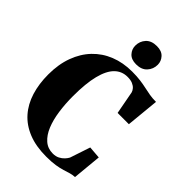

<svg xmlns="http://www.w3.org/2000/svg" viewBox="-283 -1088 1211 1211"><g transform="rotate(45 323.0 -482.5)"><path d="M370.5 10.5Q279 10.5 211.8 -16.5Q144.5 -43.5 100.5 -93.2Q56.5 -143 35 -212.2Q13.5 -281.5 13.5 -365.5Q13.5 -456 39.8 -527.5Q66 -599 114 -649.2Q162 -699.5 228.5 -726Q295 -752.5 375 -752.5Q418.5 -752.5 449.8 -748.2Q481 -744 506.8 -738.2Q532.5 -732.5 558.2 -728Q584 -723.5 616.5 -723.5L595 -503H494.5L465.5 -657.5Q462 -670 452 -681.5Q442 -693 424 -700.8Q406 -708.5 378.5 -708.5Q328 -708.5 292.8 -673.8Q257.5 -639 239 -566Q220.5 -493 220.5 -379Q220.5 -309.5 229.5 -246.8Q238.5 -184 258.2 -136Q278 -88 309.8 -60.2Q341.5 -32.5 386.5 -32.5Q412 -32.5 431 -42.2Q450 -52 462.8 -66Q475.5 -80 481.5 -92L526.5 -227L609 -220.5L590.5 -27Q568.5 -26 549.5 -20.2Q530.5 -14.5 507.5 -7.2Q484.5 0 452 5.2Q419.5 10.5 370.5 10.5ZM359.5 -802Q317 -802 295 -826Q273 -850 273 -882Q273 -921 298.2 -948.8Q323.5 -976.5 371.5 -976.5H372.5Q415 -976.5 437 -952.5Q459 -928.5 459 -897Q459 -858 433.5 -830Q408 -802 360.5 -802Z"/></g></svg>

Font: Merriweather 96pt Black
Style: Regular
Weight: 900
Version: Version 2.100